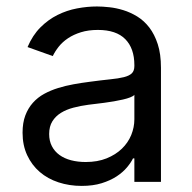

<svg xmlns="http://www.w3.org/2000/svg" viewBox="-20 -573 604 605"><path d="M237.2 12.8Q198.5 12.8 164.4 1.6Q130.3 -9.6 105.3 -31.1Q80.3 -52.6 65.7 -83.8Q51.1 -115.1 51.1 -154.8Q51.1 -186.1 59.8 -209.2Q68.5 -232.2 83.6 -249.1Q98.7 -266 119.1 -277.2Q139.6 -288.4 163 -295.6Q186.4 -302.9 212 -307.5Q237.6 -312.1 262.8 -315.3Q300.1 -320.3 326.7 -323Q353.3 -325.6 370.4 -329.9Q387.4 -334.2 395.4 -342Q403.4 -349.8 403.4 -365.1V-367.9Q403.4 -420.5 374.8 -449.6Q346.2 -478.7 288.4 -478.7Q258.5 -478.7 235.1 -471.4Q211.6 -464.1 194.2 -452.4Q176.8 -440.7 165.1 -426Q153.4 -411.2 146.3 -396.3L66.8 -424.7Q82.7 -462 107.4 -486.7Q132.1 -511.4 161.4 -525.9Q190.7 -540.5 222.7 -546.5Q254.6 -552.6 285.5 -552.6Q302.9 -552.6 324.6 -550.2Q346.2 -547.9 368.6 -541Q391 -534.1 412.5 -521Q433.9 -507.8 450.5 -486.3Q467 -464.8 477.1 -433.8Q487.2 -402.7 487.2 -359.4V0H403.4V-73.9H399.1Q392.8 -60.7 380 -45.5Q367.2 -30.2 347.5 -17.2Q327.8 -4.3 300.4 4.3Q273.1 12.8 237.2 12.8ZM250 -62.5Q287.3 -62.5 315.9 -74Q344.5 -85.6 364 -104.4Q383.5 -123.2 393.5 -147.5Q403.4 -171.9 403.4 -197.4V-274.1Q399.9 -269.9 390.3 -266.2Q380.7 -262.4 367.5 -259.4Q354.4 -256.4 339 -253.7Q323.5 -251.1 308.6 -249.1Q293.7 -247.2 280.5 -245.6Q267.4 -244 258.5 -242.9Q234 -239.7 211.6 -233.8Q189.3 -228 172.2 -217.5Q155.2 -207 145.1 -190.9Q134.9 -174.7 134.9 -150.6Q134.9 -128.9 143.5 -112.4Q152 -95.9 167.4 -84.7Q182.9 -73.5 204 -68Q225.1 -62.5 250 -62.5Z"/></svg>

Font: Fast_Sans-Dotted
Style: Regular
Weight: 400
Version: Version 3.018